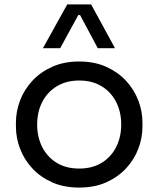

<svg xmlns="http://www.w3.org/2000/svg" viewBox="-20 -830 716 868"><path d="M338 18Q268 18 215 -6Q162 -30 125.5 -69.5Q89 -109 70.5 -158Q52 -207 52 -258V-276Q52 -327 71 -376.5Q90 -426 127 -465.5Q164 -505 217 -528.5Q270 -552 338 -552Q406 -552 459 -528.5Q512 -505 549 -465.5Q586 -426 605 -376.5Q624 -327 624 -276V-258Q624 -207 605.5 -158Q587 -109 550.5 -69.5Q514 -30 461 -6Q408 18 338 18ZM338 -68Q398 -68 440.5 -94.5Q483 -121 505.5 -166Q528 -211 528 -267Q528 -324 505 -369Q482 -414 439.5 -440Q397 -466 338 -466Q280 -466 237 -440Q194 -414 171 -369Q148 -324 148 -267Q148 -211 170.5 -166Q193 -121 235.5 -94.5Q278 -68 338 -68ZM252 -612H174L284 -810H392L500 -612H422L342 -762H334Z"/></svg>

Font: Sora Variable
Style: Regular
Weight: 400
Designer: Jonathan Barnbrook, Julián Moncada
Foundry: Barnbrook Fonts
Version: Version 2.000